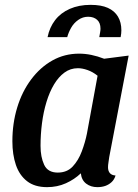

<svg xmlns="http://www.w3.org/2000/svg" viewBox="-20 -751 570 791"><path d="M174 20Q123 20 91.5 -4.5Q60 -29 45.5 -71.5Q31 -114 31 -169Q31 -243 51 -308.5Q71 -374 108.5 -424Q146 -474 196 -502Q246 -530 306 -530Q355 -530 409 -509L510 -522L430 -104Q429 -95 427 -83Q425 -71 425 -62Q425 -47 432.5 -38Q440 -29 456 -28Q451 -11 439.5 -0.5Q428 10 413.5 15Q399 20 381 20Q354 20 335 5.5Q316 -9 313 -37Q287 -12 251.5 4Q216 20 174 20ZM218 -40Q256 -40 279.5 -65Q303 -90 317 -127.5Q331 -165 338 -200L382 -439Q362 -455 340.5 -462.5Q319 -470 301 -470Q270 -470 245.5 -452Q221 -434 202.5 -403Q184 -372 171.5 -331Q159 -290 153 -243.5Q147 -197 147 -150Q147 -104 162 -72Q177 -40 218 -40ZM176 -598Q184 -638 207 -668Q230 -698 267.5 -714.5Q305 -731 353 -731Q397 -731 424.5 -718.5Q452 -706 466 -682.5Q480 -659 480 -626Q480 -613 477 -598H389Q391 -610 392.5 -618Q394 -626 394 -633Q394 -657 380 -669.5Q366 -682 343 -682Q321 -682 302.5 -669Q284 -656 273 -636.5Q262 -617 257 -598Z"/></svg>

Font: Sansita Swashed Light
Style: Regular
Weight: 400
Version: Version 1.003